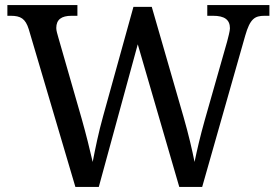

<svg xmlns="http://www.w3.org/2000/svg" viewBox="-20 -734 1087 754"><path d="M93 -619 276 0H368L521 -560L684 0H774L943 -594C962 -660 980 -672 1019 -672H1038V-714H794V-672H817C861 -672 883 -657 883 -623C883 -612 876 -587 872 -571L784 -262C766 -198 754 -146 744 -98C735 -144 720 -208 701 -274L576 -707H504L385 -278C367 -214 354 -150 344 -98C333 -146 318 -207 301 -267L209 -587C205 -602 201 -613 201 -624C201 -657 221 -672 261 -672H284V-714H9V-672H22C61 -672 80 -661 93 -619Z"/></svg>

Font: Noto Serif Balinese
Style: Regular
Weight: 400
Designer: Monotype Design Team
Foundry: Monotype Imaging Inc.
Version: Version 2.005